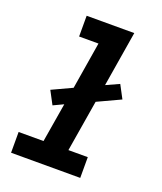

<svg xmlns="http://www.w3.org/2000/svg" viewBox="-136 -824 772 913"><g transform="rotate(20 250.0 -367.5)"><path d="M29 0V-105H155L188 -303L137 -279L102 -345L203 -392L242 -630H144V-735H385L339 -455L405 -485L440 -419L324 -365L281 -105H379V0Z"/></g></svg>

Font: Iosevka SS18 Extrabold
Style: Italic
Weight: 800
Italic angle: -9°
Monospace: yes
Designer: Belleve Invis
Foundry: Belleve Invis
Version: Version 25.1.1; ttfautohint (v1.8.4)